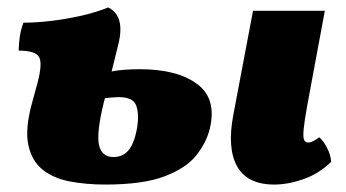

<svg xmlns="http://www.w3.org/2000/svg" viewBox="-20 -487 929 516"><path d="M263 9Q211 9 167 0.5Q123 -8 94 -31.5Q65 -55 56 -98Q47 -141 66 -210L81 -265Q95 -318 84.5 -334.5Q74 -351 30 -351Q31 -374 33.5 -390.5Q36 -407 43 -426Q75 -426 114.5 -430.5Q154 -435 195 -444Q236 -453 271 -467Q317 -444 298 -368L280 -295Q294 -298 314.5 -299.5Q335 -301 356 -301Q456 -301 509.5 -261.5Q563 -222 544 -142Q535 -104 507.5 -69.5Q480 -35 422 -13Q364 9 263 9ZM717 9Q645 9 617.5 -39.5Q590 -88 607 -178L660 -458H853L806 -205Q798 -161 796 -139Q794 -117 797.5 -110.5Q801 -104 809 -104Q819 -104 838 -118Q849 -109 859 -89.5Q869 -70 870 -52Q837 -20 795.5 -5.5Q754 9 717 9ZM259 -212Q239 -130 246 -97.5Q253 -65 285 -65Q311 -65 326.5 -84.5Q342 -104 349 -147Q354 -181 346 -203.5Q338 -226 298 -226Q291 -226 280.5 -225Q270 -224 262 -223Z"/></svg>

Font: Vollkorn Black
Style: Italic
Weight: 900
Italic angle: -11°
Designer: Friedrich Althausen
Foundry: Friedrich Althausen
Version: Version 5.000; ttfautohint (v1.8.3)